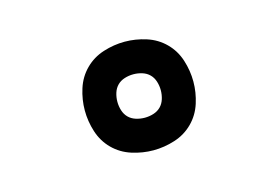

<svg xmlns="http://www.w3.org/2000/svg" viewBox="-47 -861 594 410"><g transform="rotate(-15 250.0 -656.0)"><path d="M250 -536Q226 -536 202.5 -543.5Q179 -551 162 -568Q145 -585 137.5 -608.5Q130 -632 130 -656Q130 -680 137.5 -703.5Q145 -727 162 -744Q179 -761 202.5 -768.5Q226 -776 250 -776Q274 -776 297.5 -768.5Q321 -761 338 -744Q355 -727 362.5 -703.5Q370 -680 370 -656Q370 -632 362.5 -608.5Q355 -585 338 -568Q321 -551 297.5 -543.5Q274 -536 250 -536ZM250 -608Q260 -608 269.5 -611Q279 -614 285.5 -620.5Q292 -627 295 -636.5Q298 -646 298 -656Q298 -666 295 -675.5Q292 -685 285.5 -691.5Q279 -698 269.5 -701Q260 -704 250 -704Q240 -704 230.5 -701Q221 -698 214.5 -691.5Q208 -685 205 -675.5Q202 -666 202 -656Q202 -646 205 -636.5Q208 -627 214.5 -620.5Q221 -614 230.5 -611Q240 -608 250 -608Z"/></g></svg>

Font: Iosevka Custom Medium
Style: Regular
Weight: 500
Monospace: yes
Designer: Belleve Invis
Foundry: Belleve Invis
Version: Version 32.5.0; ttfautohint (v1.8.4)